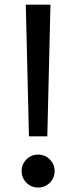

<svg xmlns="http://www.w3.org/2000/svg" viewBox="-20 -802 332 836"><path d="M95.2 -6.3Q74.2 -27.3 74.2 -57.1Q74.2 -86.9 95.2 -107.9Q116.2 -128.9 146 -128.9Q175.8 -128.9 196.8 -107.9Q217.8 -86.9 217.8 -57.1Q217.8 -27.3 196.8 -6.3Q175.8 14.6 146 14.6Q116.2 14.6 95.2 -6.3ZM92.3 -781.7H199.7L186 -208.5H106Z"/></svg>

Font: Spartan MB SemBd
Style: Regular
Weight: 600
Designer: Matt Bailey, Mirko Velimirovic
Foundry: Matt Bailey
Version: Version 1.005